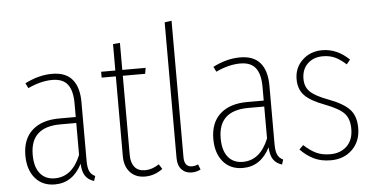

<svg xmlns="http://www.w3.org/2000/svg" viewBox="-51 -835 1834 940"><g transform="rotate(-5 866.0 -364.5)"><path d="M347.2 -91.8Q347.2 -57.6 355.5 -40.3Q363.8 -22.9 382.8 -14.2L375 9.8Q346.2 0.5 332.3 -20.5Q318.4 -41.5 316.9 -80.1Q271 9.8 183.1 9.8Q121.6 9.8 86.2 -32.2Q50.8 -74.2 50.8 -144Q50.8 -224.1 98.6 -267.1Q146.5 -310.1 231.9 -310.1H313V-377.9Q313 -439.5 289.6 -470.2Q266.1 -501 213.9 -501Q158.2 -501 94.2 -471.2L82 -496.1Q149.9 -530.8 215.8 -530.8Q282.2 -530.8 314.7 -492.2Q347.2 -453.6 347.2 -380.9ZM185.1 -20Q271 -20 313 -124V-280.8H234.9Q86.9 -280.8 86.9 -144Q86.9 -84 113 -52Q139.2 -20 185.1 -20Z M697.8 -43.9 712.9 -20Q673.3 9.8 626 9.8Q580.1 9.8 553 -19.5Q525.9 -48.8 525.9 -99.1V-491.2H456.1V-520H525.9V-649.9L560.1 -652.8V-520H674.8L669.9 -491.2H560.1V-101.1Q560.1 -63.5 577.6 -42.2Q595.2 -21 628.9 -21Q663.1 -21 697.8 -43.9Z M856 9.8Q824.7 9.8 805.9 -10.3Q787.1 -30.3 787.1 -66.9V-733.9L821.3 -738.8V-67.9Q821.3 -20 859.4 -20Q874 -20 889.2 -26.9L899.4 -1Q878.9 9.8 856 9.8Z M1271 -91.8Q1271 -57.6 1279.3 -40.3Q1287.6 -22.9 1306.6 -14.2L1298.8 9.8Q1270 0.5 1256.1 -20.5Q1242.2 -41.5 1240.7 -80.1Q1194.8 9.8 1106.9 9.8Q1045.4 9.8 1010 -32.2Q974.6 -74.2 974.6 -144Q974.6 -224.1 1022.5 -267.1Q1070.3 -310.1 1155.8 -310.1H1236.8V-377.9Q1236.8 -439.5 1213.4 -470.2Q1189.9 -501 1137.7 -501Q1082 -501 1018.1 -471.2L1005.9 -496.1Q1073.7 -530.8 1139.6 -530.8Q1206.1 -530.8 1238.5 -492.2Q1271 -453.6 1271 -380.9ZM1108.9 -20Q1194.8 -20 1236.8 -124V-280.8H1158.7Q1010.7 -280.8 1010.7 -144Q1010.7 -84 1036.9 -52Q1063 -20 1108.9 -20Z M1543 -530.8Q1616.2 -530.8 1675.3 -473.1L1657.2 -451.2Q1628.4 -477.5 1602.5 -489.3Q1576.7 -501 1543.9 -501Q1498 -501 1469 -473.4Q1439.9 -445.8 1439.9 -398.9Q1439.9 -359.4 1464.4 -335.4Q1488.8 -311.5 1551.3 -288.1Q1625 -260.7 1655.5 -227.8Q1686 -194.8 1686 -136.2Q1686 -70.8 1644.8 -30.5Q1603.5 9.8 1539.1 9.8Q1491.7 9.8 1456.3 -7.3Q1420.9 -24.4 1390.1 -56.2L1410.2 -76.2Q1440.4 -47.9 1469.7 -33.9Q1499 -20 1539.1 -20Q1588.9 -20 1620.4 -50Q1651.9 -80.1 1651.9 -134.8Q1651.9 -184.1 1627.2 -210.9Q1602.5 -237.8 1533.2 -264.2Q1463.9 -290 1435.1 -320.3Q1406.2 -350.6 1406.2 -399.9Q1406.2 -456.5 1445.6 -493.7Q1484.9 -530.8 1543 -530.8Z"/></g></svg>

Font: Fira Sans Compressed UltraLight
Style: Regular
Weight: 200
Width: 1
Designer: Carrois Corporate & Edenspiekermann AG
Foundry: Carrois Corporate GbR & Edenspiekermann AG
Version: Version 4.203;PS 004.203;hotconv 1.0.88;makeotf.lib2.5.64775